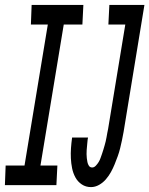

<svg xmlns="http://www.w3.org/2000/svg" viewBox="-56 -755 609 783"><path d="M315 8Q294 8 277.5 -3Q261 -14 251.5 -31.5Q242 -49 238 -69Q234 -89 233 -109.5Q232 -130 233.5 -151Q235 -172 238 -194H303Q301 -185 300.5 -176.5Q300 -168 299 -160Q298 -152 297.5 -143.5Q297 -135 297 -126.5Q297 -118 298 -110Q299 -102 300.5 -94Q302 -86 306.5 -79Q311 -72 320 -72Q328 -72 335 -79.5Q342 -87 346.5 -94.5Q351 -102 354 -110.5Q357 -119 360 -127.5Q363 -136 365.5 -144.5Q368 -153 370.5 -161.5Q373 -170 375 -178.5Q377 -187 378.5 -195.5Q380 -204 381.5 -212.5Q383 -221 385 -230L455 -655H386L390 -735H533L448 -217Q445 -200 441.5 -183.5Q438 -167 434 -150.5Q430 -134 424 -117.5Q418 -101 411.5 -85Q405 -69 396.5 -53.5Q388 -38 376 -24Q364 -10 348 -1Q332 8 315 8ZM-36 0 -33 -80H44L139 -655H70L73 -735H284L280 -655H204L109 -80H178L174 0Z"/></svg>

Font: Iosevka SS18 Medium
Style: Italic
Weight: 500
Italic angle: -9°
Monospace: yes
Designer: Belleve Invis
Foundry: Belleve Invis
Version: Version 25.1.1; ttfautohint (v1.8.4)